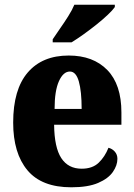

<svg xmlns="http://www.w3.org/2000/svg" viewBox="-20 -786 569 816"><path d="M283 10Q157 10 96.5 -62.5Q36 -135 36 -265Q36 -406 98 -478Q160 -550 272 -550Q376 -550 436 -488.5Q496 -427 496 -308V-256H210Q211 -159 240.5 -114Q270 -69 327 -69Q373 -69 399.5 -94.5Q426 -120 441 -158Q457 -154 468 -141.5Q479 -129 479 -111Q479 -83 459.5 -55Q440 -27 397 -8.5Q354 10 283 10ZM327 -323Q327 -398 315 -440Q303 -482 277 -482Q249 -482 230.5 -441Q212 -400 212 -323ZM204 -619Q217 -639 235 -664.5Q253 -690 270 -717Q287 -744 296 -766H468V-756Q459 -743 438.5 -723.5Q418 -704 390.5 -682Q363 -660 335 -640Q307 -620 284 -606H204Z"/></svg>

Font: Noto Serif Hebrew Condensed Black
Style: Regular
Weight: 900
Width: 3
Designer: Monotype Design Team
Foundry: Monotype Imaging Inc.
Version: Version 2.004; ttfautohint (v1.8.4.7-5d5b)